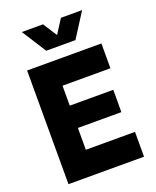

<svg xmlns="http://www.w3.org/2000/svg" viewBox="-167 -1026 913 1122"><g transform="rotate(-20 289.5 -464.5)"><path d="M60.5 -707H522.5V-552.7H224.6V-428.7H495.1V-290H224.6V-154.3H530.3V0H60.5ZM240.2 -928.7 295.9 -841.8 351.6 -928.7H483.4L386.7 -777.3H205.1L108.4 -928.7Z"/></g></svg>

Font: Wanted Sans ExtraBold
Style: Regular
Weight: 800
Designer: Original Design by Kil Hyung-jin and Kang Hanbin, Wanted Lab, Inc; Hangeul from Source Han Sans by Jang Soo-young and Ka
Foundry: Wanted Lab, Inc.
Version: Version 1.003